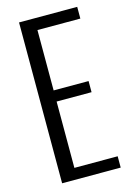

<svg xmlns="http://www.w3.org/2000/svg" viewBox="-123 -872 643 934"><g transform="rotate(-15 199.0 -405.0)"><path d="M70 0V-810H363V-751H147V-447H323V-391H147V-57H365V0Z"/></g></svg>

Font: Oswald Light
Style: Regular
Weight: 300
Designer: Vernon Adams
Foundry: Vernon Adams
Version: Version 4.103;gftools[0.9.33.dev8+g029e19f]